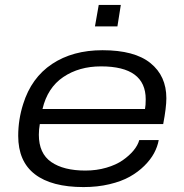

<svg xmlns="http://www.w3.org/2000/svg" viewBox="-20 -740 740 772"><path d="M361.8 -633.8 377 -720.2H465.8L452.1 -633.8ZM315.9 12.2Q187.5 12.2 120.4 -39.3Q53.2 -90.8 53.2 -193.8Q53.2 -259.3 73.2 -321.8Q106 -427.2 189.2 -482.7Q272.5 -538.1 392.1 -538.1Q521 -538.1 585 -486.3Q648.9 -434.6 648.9 -345.2Q648.9 -307.6 636.2 -241.2H140.1Q136.2 -219.7 136.2 -198.2Q136.2 -123 186 -88.6Q235.8 -54.2 323.2 -54.2Q368.2 -54.2 407.5 -65.7Q446.8 -77.1 473.4 -95.7Q500 -114.3 517.1 -135Q534.2 -155.8 540 -176.8H618.2Q613.3 -149.9 599.4 -124Q585.4 -98.1 560.3 -73.2Q535.2 -48.3 501.7 -29.5Q468.3 -10.7 420.2 0.7Q372.1 12.2 315.9 12.2ZM150.9 -301.8H563Q565.9 -315.9 565.9 -340.8Q565.9 -473.1 386.2 -473.1Q297.9 -473.1 234.4 -430.2Q170.9 -387.2 150.9 -301.8Z"/></svg>

Font: Archivo Expanded Light
Style: Italic
Weight: 300
Width: 7
Italic angle: -10°
Designer: Hector Gatti
Foundry: Omnibus-Type
Version: Version 2.001